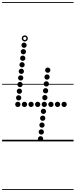

<svg xmlns="http://www.w3.org/2000/svg" viewBox="-25 -1349 722 1832"><path d="M362 0.5Q351.5 0.5 344.2 -6.8Q337 -14 337 -24.5Q337 -35 344.2 -42.2Q351.5 -49.5 362 -49.5Q372.5 -49.5 379.8 -42.2Q387 -35 387 -24.5Q387 -14 379.8 -6.8Q372.5 0.5 362 0.5ZM369 -65Q358.5 -65 351.2 -72.2Q344 -79.5 344 -90Q344 -100.5 351.2 -107.8Q358.5 -115 369 -115Q379.5 -115 386.8 -107.8Q394 -100.5 394 -90Q394 -79.5 386.8 -72.2Q379.5 -65 369 -65ZM375.5 -130.5Q365 -130.5 357.8 -137.8Q350.5 -145 350.5 -155.5Q350.5 -166 357.8 -173.2Q365 -180.5 375.5 -180.5Q386 -180.5 393.2 -173.2Q400.5 -166 400.5 -155.5Q400.5 -145 393.2 -137.8Q386 -130.5 375.5 -130.5ZM382.5 -196Q372 -196 364.8 -203.2Q357.5 -210.5 357.5 -221Q357.5 -231.5 364.8 -238.8Q372 -246 382.5 -246Q393 -246 400.2 -238.8Q407.5 -231.5 407.5 -221Q407.5 -210.5 400.2 -203.2Q393 -196 382.5 -196ZM389.5 -261.5Q379 -261.5 371.8 -268.8Q364.5 -276 364.5 -286.5Q364.5 -297 371.8 -304.2Q379 -311.5 389.5 -311.5Q400 -311.5 407.2 -304.2Q414.5 -297 414.5 -286.5Q414.5 -276 407.2 -268.8Q400 -261.5 389.5 -261.5ZM403 -392.5Q392.5 -392.5 385.2 -399.8Q378 -407 378 -417.5Q378 -428 385.2 -435.2Q392.5 -442.5 403 -442.5Q413.5 -442.5 420.8 -435.2Q428 -428 428 -417.5Q428 -407 420.8 -399.8Q413.5 -392.5 403 -392.5ZM410 -458Q399.5 -458 392.2 -465.2Q385 -472.5 385 -483Q385 -493.5 392.2 -500.8Q399.5 -508 410 -508Q420.5 -508 427.8 -500.8Q435 -493.5 435 -483Q435 -472.5 427.8 -465.2Q420.5 -458 410 -458ZM417 -523.5Q406.5 -523.5 399.2 -530.8Q392 -538 392 -548.5Q392 -559 399.2 -566.2Q406.5 -573.5 417 -573.5Q427.5 -573.5 434.8 -566.2Q442 -559 442 -548.5Q442 -538 434.8 -530.8Q427.5 -523.5 417 -523.5ZM423.5 -589Q413 -589 405.8 -596.2Q398.5 -603.5 398.5 -614Q398.5 -624.5 405.8 -631.8Q413 -639 423.5 -639Q434 -639 441.2 -631.8Q448.5 -624.5 448.5 -614Q448.5 -603.5 441.2 -596.2Q434 -589 423.5 -589ZM430.5 -654.5Q420 -654.5 412.8 -661.8Q405.5 -669 405.5 -679.5Q405.5 -690 412.8 -697.2Q420 -704.5 430.5 -704.5Q441 -704.5 448.2 -697.2Q455.5 -690 455.5 -679.5Q455.5 -669 448.2 -661.8Q441 -654.5 430.5 -654.5ZM153 -390.5Q142.5 -390.5 135.2 -397.8Q128 -405 128 -415.5Q128 -426 135.2 -433.2Q142.5 -440.5 153 -440.5Q163.5 -440.5 170.8 -433.2Q178 -426 178 -415.5Q178 -405 170.8 -397.8Q163.5 -390.5 153 -390.5ZM160 -453.5Q149.5 -453.5 142.2 -460.8Q135 -468 135 -478.5Q135 -489 142.2 -496.2Q149.5 -503.5 160 -503.5Q170.5 -503.5 177.8 -496.2Q185 -489 185 -478.5Q185 -468 177.8 -460.8Q170.5 -453.5 160 -453.5ZM166 -517.5Q155.5 -517.5 148.2 -524.8Q141 -532 141 -542.5Q141 -553 148.2 -560.2Q155.5 -567.5 166 -567.5Q176.5 -567.5 183.8 -560.2Q191 -553 191 -542.5Q191 -532 183.8 -524.8Q176.5 -517.5 166 -517.5ZM172.5 -580.5Q162 -580.5 154.8 -587.8Q147.5 -595 147.5 -605.5Q147.5 -616 154.8 -623.2Q162 -630.5 172.5 -630.5Q183 -630.5 190.2 -623.2Q197.5 -616 197.5 -605.5Q197.5 -595 190.2 -587.8Q183 -580.5 172.5 -580.5ZM178.5 -643.5Q168 -643.5 160.8 -650.8Q153.5 -658 153.5 -668.5Q153.5 -679 160.8 -686.2Q168 -693.5 178.5 -693.5Q189 -693.5 196.2 -686.2Q203.5 -679 203.5 -668.5Q203.5 -658 196.2 -650.8Q189 -643.5 178.5 -643.5ZM185.5 -706Q175 -706 167.8 -713.2Q160.5 -720.5 160.5 -731Q160.5 -741.5 167.8 -748.8Q175 -756 185.5 -756Q196 -756 203.2 -748.8Q210.5 -741.5 210.5 -731Q210.5 -720.5 203.2 -713.2Q196 -706 185.5 -706ZM192 -768.5Q181.5 -768.5 174.2 -775.8Q167 -783 167 -793.5Q167 -804 174.2 -811.2Q181.5 -818.5 192 -818.5Q202.5 -818.5 209.8 -811.2Q217 -804 217 -793.5Q217 -783 209.8 -775.8Q202.5 -768.5 192 -768.5ZM198 -830.5Q187.5 -830.5 180.2 -837.8Q173 -845 173 -855.5Q173 -866 180.2 -873.2Q187.5 -880.5 198 -880.5Q208.5 -880.5 215.8 -873.2Q223 -866 223 -855.5Q223 -845 215.8 -837.8Q208.5 -830.5 198 -830.5ZM204.5 -892.5Q194 -892.5 186.8 -899.8Q179.5 -907 179.5 -917.5Q179.5 -928 186.8 -935.2Q194 -942.5 204.5 -942.5Q215 -942.5 222.2 -935.2Q229.5 -928 229.5 -917.5Q229.5 -907 222.2 -899.8Q215 -892.5 204.5 -892.5ZM145 -328Q134.5 -328 127.2 -335.2Q120 -342.5 120 -353Q120 -363.5 127.2 -370.8Q134.5 -378 145 -378Q155.5 -378 162.8 -370.8Q170 -363.5 170 -353Q170 -342.5 162.8 -335.2Q155.5 -328 145 -328ZM208.5 -328Q198 -328 190.8 -335.2Q183.5 -342.5 183.5 -353Q183.5 -363.5 190.8 -370.8Q198 -378 208.5 -378Q219 -378 226.2 -370.8Q233.5 -363.5 233.5 -353Q233.5 -342.5 226.2 -335.2Q219 -328 208.5 -328ZM271.5 -328Q261 -328 253.8 -335.2Q246.5 -342.5 246.5 -353Q246.5 -363.5 253.8 -370.8Q261 -378 271.5 -378Q282 -378 289.2 -370.8Q296.5 -363.5 296.5 -353Q296.5 -342.5 289.2 -335.2Q282 -328 271.5 -328ZM334.5 -328Q324 -328 316.8 -335.2Q309.5 -342.5 309.5 -353Q309.5 -363.5 316.8 -370.8Q324 -378 334.5 -378Q345 -378 352.2 -370.8Q359.5 -363.5 359.5 -353Q359.5 -342.5 352.2 -335.2Q345 -328 334.5 -328ZM397.5 -328Q387 -328 379.8 -335.2Q372.5 -342.5 372.5 -353Q372.5 -363.5 379.8 -370.8Q387 -378 397.5 -378Q408 -378 415.2 -370.8Q422.5 -363.5 422.5 -353Q422.5 -342.5 415.2 -335.2Q408 -328 397.5 -328ZM461 -328Q450.5 -328 443.2 -335.2Q436 -342.5 436 -353Q436 -363.5 443.2 -370.8Q450.5 -378 461 -378Q471.5 -378 478.8 -370.8Q486 -363.5 486 -353Q486 -342.5 478.8 -335.2Q471.5 -328 461 -328ZM524 -328Q513.5 -328 506.2 -335.2Q499 -342.5 499 -353Q499 -363.5 506.2 -370.8Q513.5 -378 524 -378Q534.5 -378 541.8 -370.8Q549 -363.5 549 -353Q549 -342.5 541.8 -335.2Q534.5 -328 524 -328ZM587 -328Q576.5 -328 569.2 -335.2Q562 -342.5 562 -353Q562 -363.5 569.2 -370.8Q576.5 -378 587 -378Q597.5 -378 604.8 -370.8Q612 -363.5 612 -353Q612 -342.5 604.8 -335.2Q597.5 -328 587 -328ZM211.5 -953.5Q199.5 -953.5 191 -962Q182.5 -970.5 182.5 -982.5Q182.5 -994.5 191 -1003Q199.5 -1011.5 211.5 -1011.5Q223.5 -1011.5 232 -1003Q240.5 -994.5 240.5 -982.5Q240.5 -970.5 232 -962Q223.5 -953.5 211.5 -953.5ZM211.5 -967Q218 -967 222.5 -971.8Q227 -976.5 227 -983Q227 -989 222.5 -993.5Q218 -998 211.5 -998Q205 -998 200.5 -993.5Q196 -989 196 -983Q196 -976.5 200.5 -971.8Q205 -967 211.5 -967ZM-5 455H677V463H-5ZM-5 -16H677V0H-5ZM-5 -549H677V-541H-5ZM-5 -1329H677V-1321H-5Z"/></svg>

Font: Edu SA Dotted Guide
Style: Regular
Weight: 400
Designer: Tina and Corey Anderson, Eben Sorkin, Mirko Velimirovic
Foundry: Google for Education
Version: Version 2.000